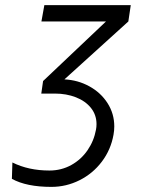

<svg xmlns="http://www.w3.org/2000/svg" viewBox="-20 -570 640 751"><path d="M26.5 129.5 28.5 65.5Q91.5 97 173.5 97Q220 97 258.8 75.5Q297.5 54 322.5 17.5Q347.5 -19 355.5 -63Q357.5 -73 357.5 -84.5Q357.5 -120.5 335.8 -147.8Q314 -175 276.8 -189.5Q239.5 -204 194.5 -204H141.5L148.5 -253L394.5 -486H142L153.5 -550H491.5L482 -486L232 -259.5Q284.5 -257 329.2 -232.5Q374 -208 400.5 -166.8Q427 -125.5 427 -75.5Q427 -59.5 424 -43Q413.5 16 378.2 62.5Q343 109 291 135Q239 161 181 161Q83.5 161 26.5 129.5Z"/></svg>

Font: JuliaMono Black
Style: Italic
Weight: 900
Italic angle: -9°
Monospace: yes
Designer: cormullion
Foundry: corm
Version: Version 0.057; ttfautohint (v1.8.4)